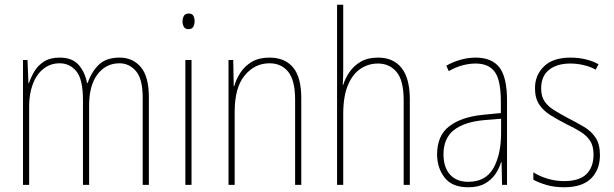

<svg xmlns="http://www.w3.org/2000/svg" viewBox="-20 -780 2589 810"><path d="M485 -537Q540 -537 574 -497Q608 -457 608 -370V0H582V-368Q582 -447 553.5 -480Q525 -513 484 -513Q427 -513 391.5 -466.5Q356 -420 356 -336V0H330V-357Q330 -446 302 -479.5Q274 -513 232 -513Q192 -513 162.5 -489Q133 -465 118 -424Q103 -383 103 -333V0H77V-527H96L100 -429H102Q110 -453 124.5 -478Q139 -503 165 -520Q191 -537 232 -537Q285 -537 312 -506Q339 -475 347 -430H350Q366 -477 397 -507Q428 -537 485 -537Z M776 -723Q791 -723 796 -713Q801 -703 801 -691Q801 -676 795 -666.5Q789 -657 775 -657Q761 -657 755.5 -667Q750 -677 750 -690Q750 -702 755.5 -712.5Q761 -723 776 -723ZM788 -527V0H762V-527Z M1117 -537Q1181 -537 1216 -496Q1251 -455 1251 -366V0H1225V-359Q1225 -441 1196 -477Q1167 -513 1117 -513Q1055 -513 1012.5 -462Q970 -411 970 -308V0H944V-527H964L966 -416H968Q976 -445 994 -473Q1012 -501 1042 -519Q1072 -537 1117 -537Z M1428 -493Q1428 -470 1427.5 -455Q1427 -440 1426 -422H1428Q1436 -449 1454 -475.5Q1472 -502 1501.5 -519.5Q1531 -537 1575 -537Q1639 -537 1674 -493.5Q1709 -450 1709 -360V0H1683V-356Q1683 -441 1653 -476.5Q1623 -512 1574 -512Q1534 -512 1500.5 -489.5Q1467 -467 1447.5 -420Q1428 -373 1428 -299V0H1402V-760H1428Z M1986 -537Q2055 -537 2087 -495.5Q2119 -454 2119 -356V0H2098L2096 -96H2094Q2086 -69 2069.5 -45Q2053 -21 2025.5 -5.5Q1998 10 1955 10Q1887 10 1855.5 -31Q1824 -72 1824 -129Q1824 -208 1875.5 -247.5Q1927 -287 2020 -296L2093 -303V-351Q2093 -441 2067.5 -476.5Q2042 -512 1986 -512Q1962 -512 1933.5 -505Q1905 -498 1873 -480L1863 -503Q1891 -519 1923 -528Q1955 -537 1986 -537ZM2020 -273Q1937 -265 1894 -230.5Q1851 -196 1851 -129Q1851 -74 1878.5 -43.5Q1906 -13 1955 -13Q2029 -13 2061.5 -70.5Q2094 -128 2094 -220V-279Z M2511 -126Q2511 -64 2473.5 -27Q2436 10 2360 10Q2318 10 2284.5 0Q2251 -10 2230 -22V-53Q2257 -36 2290.5 -26Q2324 -16 2360 -16Q2424 -16 2454 -45.5Q2484 -75 2484 -128Q2484 -164 2469.5 -186Q2455 -208 2429.5 -224Q2404 -240 2370 -256Q2333 -275 2302.5 -294Q2272 -313 2254.5 -339.5Q2237 -366 2237 -408Q2237 -463 2275 -500Q2313 -537 2387 -537Q2421 -537 2451.5 -529.5Q2482 -522 2505 -509L2493 -486Q2473 -498 2444 -505Q2415 -512 2386 -512Q2330 -512 2296.5 -485.5Q2263 -459 2263 -407Q2263 -374 2277 -353Q2291 -332 2316.5 -316Q2342 -300 2376 -282Q2413 -263 2443.5 -245Q2474 -227 2492.5 -199.5Q2511 -172 2511 -126Z"/></svg>

Font: Noto Sans Myanmar Condensed Thin
Style: Regular
Weight: 100
Width: 3
Designer: Monotype Design Team
Foundry: Monotype Imaging Inc.
Version: Version 2.107; ttfautohint (v1.8.4.7-5d5b)